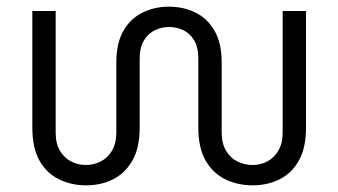

<svg xmlns="http://www.w3.org/2000/svg" viewBox="-20 -543 1015 576"><path d="M238 13Q194 13 157 -5Q120 -23 98.5 -61Q77 -99 77 -160V-510H147V-146Q147 -112 160 -90.5Q173 -69 193.5 -58.5Q214 -48 238 -48Q261 -48 282 -58.5Q303 -69 316 -91Q329 -113 329 -146V-356Q329 -414 350.5 -451Q372 -488 408 -505.5Q444 -523 487 -523Q530 -523 566 -505.5Q602 -488 623.5 -451Q645 -414 645 -356V-146Q645 -113 658 -91Q671 -69 692.5 -58.5Q714 -48 738 -48Q761 -48 781.5 -58.5Q802 -69 815 -91Q828 -113 828 -146V-510H898V-160Q898 -99 876.5 -61Q855 -23 818.5 -5Q782 13 738 13Q693 13 656 -5Q619 -23 597 -61Q575 -99 575 -160V-366Q575 -401 562.5 -422Q550 -443 530 -452.5Q510 -462 487 -462Q465 -462 445 -452.5Q425 -443 412 -422Q399 -401 399 -366V-160Q399 -99 377 -61Q355 -23 319 -5Q283 13 238 13Z"/></svg>

Font: MuseoModerno Thin Light
Style: Regular
Weight: 300
Version: Version 1.003